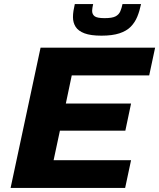

<svg xmlns="http://www.w3.org/2000/svg" viewBox="-20 -922 781 942"><path d="M32 0 179 -688H741L712 -552H332L303 -414H623L595 -281H274L243 -136H623L594 0ZM478 -747Q425 -747 394.5 -758.5Q364 -770 351 -790.5Q338 -811 338 -838Q338 -853 340.5 -869Q343 -885 347 -902H437Q435 -892 433.5 -884Q432 -876 432 -869Q432 -852 444 -842.5Q456 -833 493 -833Q530 -833 546.5 -841.5Q563 -850 570 -866Q577 -882 581 -902H672Q665 -868 653.5 -840Q642 -812 621.5 -791Q601 -770 566 -758.5Q531 -747 478 -747Z"/></svg>

Font: Saira Expanded
Style: Bold Italic
Weight: 700
Width: 7
Italic angle: -12°
Designer: Hector Gatti with collaboration of the Omnibus-Type team
Foundry: Omnibus-Type
Version: Version 1.101